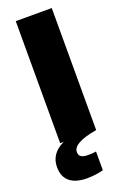

<svg xmlns="http://www.w3.org/2000/svg" viewBox="-174 -675 597 927"><g transform="rotate(-20 124.0 -211.5)"><path d="M224 -627V0Q160 11 130 28Q100 45 100 68Q100 85 111.5 92.5Q123 100 149 100Q160 100 170.5 99Q181 98 188 97V193Q175 197 151.5 200.5Q128 204 105 204Q46 204 15.5 178.5Q-15 153 -15 104Q-15 69 3 43Q21 17 57 0H39V-627Z"/></g></svg>

Font: Blinker ExtraBold
Style: Regular
Weight: 800
Designer: Juergen Huber
Foundry: supertype
Version: Version 1.017;hotconv 1.0.117;makeotfexe 2.5.65602